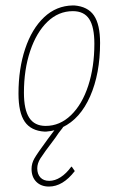

<svg xmlns="http://www.w3.org/2000/svg" viewBox="-20 -478 436 706"><path d="M210 -10H212Q194 12 184 28Q140 86 128.5 104.5Q117 123 117 141Q117 162 128.5 174.5Q140 187 161 187Q182 187 203 173.5Q224 160 242 135H244L255 151Q211 208 160 208Q131 208 113.5 190.5Q96 173 96 143Q96 123 106.5 104.5Q117 86 156 33L180 1Q170 4 149 6H144Q94 3 71 -30.5Q48 -64 48 -134Q48 -225 72.5 -298.5Q97 -372 142 -414.5Q187 -457 248 -458H253Q303 -454 325.5 -421Q348 -388 348 -320Q348 -207 311.5 -124Q275 -41 210 -10ZM327 -317Q327 -379 308 -408Q289 -437 248 -437Q195 -437 154.5 -398Q114 -359 91 -290.5Q68 -222 68 -137Q68 -75 87.5 -45Q107 -15 148 -15Q200 -15 241 -54.5Q282 -94 304.5 -163Q327 -232 327 -317Z"/></svg>

Font: Luna Sans Thin
Style: Italic
Weight: 250
Italic angle: -7°
Designer: Juan Pablo del Peral
Foundry: Huerta Tipografica
Version: Version 2.001; ttfautohint (v1.5)